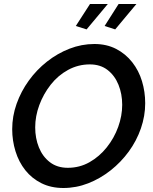

<svg xmlns="http://www.w3.org/2000/svg" viewBox="-20 -935 765 960"><path d="M297 5Q235 5 187 -19Q139 -43 106.5 -84Q74 -125 57.5 -178.5Q41 -232 41 -289Q41 -354 63 -416Q85 -478 124 -532Q163 -586 215 -627Q267 -668 327.5 -691.5Q388 -715 452 -715Q513 -715 560.5 -690.5Q608 -666 641 -624Q674 -582 690 -529Q706 -476 706 -419Q706 -355 684.5 -293Q663 -231 624 -177.5Q585 -124 533 -83Q481 -42 421 -18.5Q361 5 297 5ZM319 -96Q378 -96 427.5 -124Q477 -152 514 -198.5Q551 -245 571 -300.5Q591 -356 591 -411Q591 -465 572.5 -511Q554 -557 518 -585Q482 -613 429 -613Q371 -613 320.5 -585.5Q270 -558 233.5 -511.5Q197 -465 176.5 -409.5Q156 -354 156 -298Q156 -244 174.5 -198Q193 -152 229.5 -124Q266 -96 319 -96ZM413 -788 359 -805 430 -915H519ZM556 -788 503 -805 573 -915H662Z"/></svg>

Font: Raleway Thin SemiBold
Style: Italic
Weight: 600
Italic angle: -12°
Version: Version 4.026